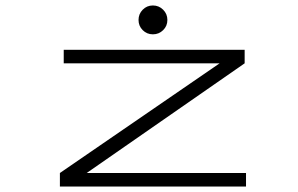

<svg xmlns="http://www.w3.org/2000/svg" viewBox="-20 -682 1090 702"><path d="M576.5 -571.8Q561 -556.5 539 -556.5Q517 -556.5 501.8 -571.8Q486.5 -587 486.5 -609Q486.5 -631 501.8 -646.5Q517 -662 539 -662Q561 -662 576.5 -646.5Q592 -631 592 -609Q592 -587 576.5 -571.8ZM297 -49.5H879.5V0H199V-49.5L783 -450.5H213V-500H874.5V-450.5Z"/></svg>

Font: League Mono Extended UltraLight
Style: Regular
Weight: 200
Width: 9
Designer: Tyler Finck
Foundry: The League of Moveable Type / Tyler Finck
Version: Version 2.210